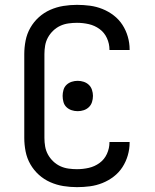

<svg xmlns="http://www.w3.org/2000/svg" viewBox="-20 -763 640 791"><path d="M297 8Q269 8 241 3.5Q213 -1 187 -12.5Q161 -24 140 -43Q119 -62 105 -86.5Q91 -111 85.5 -139Q80 -167 80 -195V-540Q80 -568 85.5 -596Q91 -624 105 -648.5Q119 -673 140 -692Q161 -711 187 -722.5Q213 -734 241 -738.5Q269 -743 297 -743Q324 -743 350.5 -739.5Q377 -736 402 -726Q427 -716 448.5 -699.5Q470 -683 484.5 -660.5Q499 -638 506.5 -612Q514 -586 514 -560Q514 -559 514 -558Q514 -557 514 -557H431Q431 -557 431 -557.5Q431 -558 431 -558Q431 -583 420.5 -606Q410 -629 390 -643.5Q370 -658 346 -663.5Q322 -669 297 -669Q280 -669 262 -666.5Q244 -664 228 -656.5Q212 -649 199 -636.5Q186 -624 177.5 -608.5Q169 -593 166 -575.5Q163 -558 163 -540V-195Q163 -177 166 -159.5Q169 -142 177.5 -126.5Q186 -111 199 -98.5Q212 -86 228 -78.5Q244 -71 262 -68.5Q280 -66 297 -66Q322 -66 346 -71.5Q370 -77 390 -91.5Q410 -106 420.5 -129Q431 -152 431 -177Q431 -177 431 -177.5Q431 -178 431 -178H514Q514 -178 514 -177Q514 -176 514 -175Q514 -149 506.5 -123Q499 -97 484.5 -74.5Q470 -52 448.5 -35.5Q427 -19 402 -9Q377 1 350.5 4.5Q324 8 297 8ZM300 -305Q287 -305 275 -309Q263 -313 254 -321.5Q245 -330 241.5 -342.5Q238 -355 238 -368Q238 -380 241.5 -392.5Q245 -405 254 -413.5Q263 -422 275 -426Q287 -430 300 -430Q313 -430 325 -426Q337 -422 346 -413.5Q355 -405 359 -392.5Q363 -380 363 -368Q363 -355 359 -342.5Q355 -330 346 -321.5Q337 -313 325 -309Q313 -305 300 -305Z"/></svg>

Font: Iosevka Custom Extended
Style: Regular
Weight: 400
Width: 7
Monospace: yes
Designer: Belleve Invis
Foundry: Belleve Invis
Version: Version 11.2.4; ttfautohint (v1.8.4)